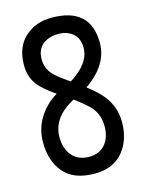

<svg xmlns="http://www.w3.org/2000/svg" viewBox="-110 -772 638 847"><g transform="rotate(-15 209.0 -349.0)"><path d="M332 -323Q391 -262 391 -182Q391 -99 346 -45.5Q301 8 217 8Q122 8 76.5 -45Q31 -98 31 -184Q31 -246 62.5 -296Q94 -346 145 -376Q100 -407 80 -429Q38 -469 38 -534Q38 -617 87 -661.5Q136 -706 209 -706Q387 -706 387 -544Q387 -443 279 -369Q317 -339 332 -323ZM220 -629Q176 -629 148 -606.5Q120 -584 120 -539Q120 -490 159 -458Q172 -444 219 -412Q312 -470 312 -541Q312 -585 285.5 -607Q259 -629 220 -629ZM212 -70Q258 -70 285 -100.5Q312 -131 312 -184Q312 -245 268 -285Q248 -304 210 -332Q107 -277 107 -188Q107 -134 135 -102Q163 -70 212 -70Z"/></g></svg>

Font: Yanone Kaffeesatz
Style: Regular
Weight: 400
Designer: Yanone (Cyrillic: Daniel Pouzeot)
Foundry: Yanone
Version: Version 1.003;PS 001.003;hotconv 1.0.88;makeotf.lib2.5.64775